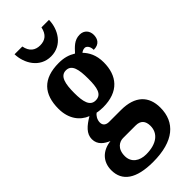

<svg xmlns="http://www.w3.org/2000/svg" viewBox="-318 -814 1100 1100"><g transform="rotate(-45 232.0 -264.0)"><path d="M211 -606C302 -606 349 -688 350 -763H289C279 -715 252 -695 211 -695C172 -695 143 -715 134 -763H71C73 -688 120 -606 211 -606ZM196 235C365 235 446 162 446 44C446 -49 391 -106 276 -106H180C158 -106 140 -116 140 -141C140 -165 155 -186 167 -194C177 -191 203 -189 215 -189C343 -189 400 -262 400 -369C400 -429 378 -467 352 -494C359 -499 368 -505 381 -505C393 -505 410 -491 410 -460C456 -460 471 -489 471 -521C471 -552 451 -579 414 -579C370 -579 345 -549 319 -521C289 -539 259 -549 215 -549C86 -549 28 -482 28 -364C28 -283 69 -230 124 -209C75 -180 40 -150 40 -106C40 -59 76 -37 108 -23C39 -15 -7 29 -7 99C-7 187 60 235 196 235ZM213 -247C167 -247 156 -294 156 -364C156 -438 167 -490 214 -490C261 -490 271 -440 271 -365C271 -293 262 -247 213 -247ZM199 176C146 176 105 148 105 96C105 35 144 16 171 16H273C313 16 332 38 332 78C332 137 285 176 199 176Z"/></g></svg>

Font: Noto Serif Armenian ExtraCondensed ExtraBold
Style: Regular
Weight: 800
Width: 2
Designer: Monotype Design Team
Foundry: Monotype Imaging Inc.
Version: Version 2.008